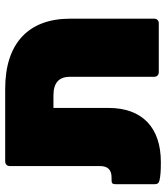

<svg xmlns="http://www.w3.org/2000/svg" viewBox="30 -662 640 740"><g transform="rotate(-90 350.0 -292.0)"><path d="M98 -592C87 -592 80 -585 80 -574V-227C80 -197 66 -182 36 -182H26C13 -182 10 -179 10 -164V-16C10 -5 15 1 26 3C41 6 56 8 95 8C229 8 304 -64 304 -194V-406H352C401 -406 424 -385 424 -342V-18C424 -7 431 0 442 0H630C641 0 648 -7 648 -18V-342C648 -503 552 -592 378 -592Z"/></g></svg>

Font: LINE Seed Sans TH Heavy
Style: Regular
Weight: 900
Designer: Dalton Maag Ltd | Thai characters by Cadson Demak Co.,Ltd.
Foundry: Dalton Maag Ltd
Version: Version 1.003